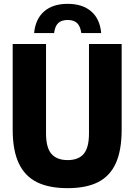

<svg xmlns="http://www.w3.org/2000/svg" viewBox="-20 -969 700 999"><path d="M46 -294.5V-740H219.5V-274.5Q219.5 -200.5 247.8 -168.2Q276 -136 332 -136Q388 -136 415.5 -168.2Q443 -200.5 443 -274.5V-740H613V-294.5Q613 -186.5 582.5 -119.5Q552 -52.5 490 -21.2Q428 10 332 10Q235 10 172 -21.2Q109 -52.5 77.5 -119.8Q46 -187 46 -294.5ZM332 -949Q409 -949 454.5 -909.8Q500 -870.5 506.5 -797H403Q398 -833 381 -849Q364 -865 332 -865Q300 -865 283 -849Q266 -833 261.5 -797H157.5Q164.5 -870.5 209.8 -909.8Q255 -949 332 -949Z"/></svg>

Font: Encode Sans Condensed ExtraBold
Style: Regular
Weight: 800
Width: 3
Designer: Multiple Designers
Foundry: Impallari Type
Version: Version 2.000